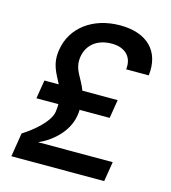

<svg xmlns="http://www.w3.org/2000/svg" viewBox="-110 -830 820 919"><g transform="rotate(15 300.0 -370.0)"><path d="M31 0H491L507 -98H137C193 -121 272 -182 286 -269C288 -279 289 -289 289 -299H438L453 -391H278C257 -450 217 -480 227 -545C237 -607 285 -645 357 -645C425 -645 462 -604 454 -544H566C581 -665 508 -740 373 -740C236 -740 137 -663 120 -551C108 -477 138 -438 161 -391H90L75 -299H184C184 -289 183 -275 181 -260C173 -210 102 -150 50 -118Z"/></g></svg>

Font: JetBrains Mono SemiBold
Style: Italic
Weight: 472
Italic angle: -9°
Monospace: yes
Designer: Philipp Nurullin, Konstantin Bulenkov
Foundry: JetBrains
Version: Version 2.305